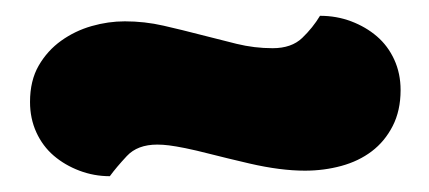

<svg xmlns="http://www.w3.org/2000/svg" viewBox="-20 -374 543 243"><path d="M325 -313Q349 -313 362.5 -326Q376 -339 385 -354Q406 -354 424.5 -347Q443 -340 457 -328Q471 -316 479 -298.5Q487 -281 487 -260Q487 -234 477 -214.5Q467 -195 450.5 -182.5Q434 -170 412 -164Q390 -158 366 -158Q335 -158 296 -167Q266 -174 246.5 -179Q227 -184 214.5 -186.5Q202 -189 194 -190Q186 -191 179 -191Q154 -191 140.5 -176.5Q127 -162 119 -151Q99 -151 80.5 -158Q62 -165 48 -177Q34 -189 26 -206.5Q18 -224 18 -245Q18 -272 29 -291Q40 -310 57.5 -322.5Q75 -335 96 -341Q117 -347 138 -347Q163 -347 187 -341.5Q211 -336 234 -330Q257 -324 279.5 -318.5Q302 -313 325 -313Z"/></svg>

Font: BALOOCHETTANREGULAR
Style: Book
Weight: 400
Designer: Maithili Shingre and Ek Type
Foundry: Ek Type
Version: Version 1.100;PS 1.000;hotconv 1.0.88;makeotf.lib2.5.647800;